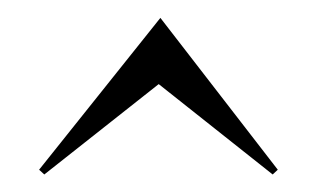

<svg xmlns="http://www.w3.org/2000/svg" viewBox="-20 -596 360 218"><path d="M295.4 -403.3 289.6 -397.9 160.2 -500.5 30.3 -397.9 24.4 -403.3 162.1 -575.7Z"/></svg>

Font: Montez
Style: Regular
Weight: 400
Designer: Astigmatic (AOETI)
Foundry: Astigmatic (AOETI)
Version: Version 1.001